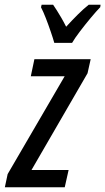

<svg xmlns="http://www.w3.org/2000/svg" viewBox="-57 -786 442 806"><path d="M-36.6 0 -24.9 -55.2 214.4 -465.8H72.3L87.4 -537.6H323.7L310.5 -478.5L75.2 -72.3H231L214.8 0ZM170.9 -606Q166 -624 156.2 -652.6Q146.5 -681.2 135.5 -709.5Q124.5 -737.8 115.2 -755.4L117.7 -766.1H166Q172.9 -756.3 181.6 -742.4Q190.4 -728.5 200.4 -711.4Q210.4 -694.3 220.7 -673.8Q246.6 -702.1 270.3 -725.6Q293.9 -749 315.4 -766.1H365.2L363.8 -755.9Q347.7 -739.3 324.2 -711.2Q300.8 -683.1 278.8 -654.3Q256.8 -625.5 245.6 -606Z"/></svg>

Font: Open Sans Condensed Medium
Style: Italic
Weight: 500
Width: 3
Italic angle: -12°
Designer: Monotype Design Team
Foundry: Monotype Imaging Inc.
Version: Version 3.000